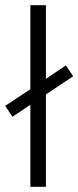

<svg xmlns="http://www.w3.org/2000/svg" viewBox="-21 -720 302 740"><path d="M156 -356V0H96V-316L27 -270L-1 -312L96 -376V-700H156V-416L233 -468L261 -426Z"/></svg>

Font: Post Grotesk Light
Style: Light
Weight: 300
Version: Version 1.0